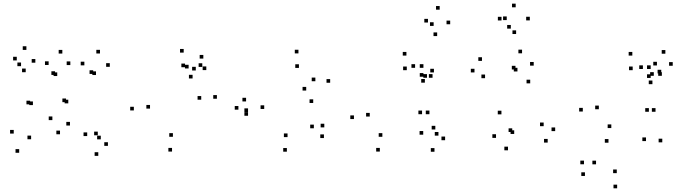

<svg xmlns="http://www.w3.org/2000/svg" viewBox="-20 -808 3760 1051"><path d="M570.8 -9.5V-29.5H550.8V-9.5ZM515.3 -67.5V-87.5H495.3V-67.5ZM531.7 -45.2V-65.2H511.7V-45.2ZM581 -442.2V-462.2H561V-442.2ZM527.3 -515.2V-535.2H507.3V-515.2ZM441.8 -450.3V-470.3H421.8V-450.3ZM353.8 -242.2V-262.2H333.8V-242.2ZM341.5 -248.8V-268.8H321.5V-248.8ZM365 -451.8V-471.8H345V-451.8ZM321.2 -514.8V-534.8H301.2V-514.8ZM246.2 -452.3V-472.3H226.2V-452.3ZM160.2 -232.7V-252.7H140.2V-232.7ZM144.8 -236.8V-256.8H124.8V-236.8ZM173.5 -464.8V-484.8H153.5V-464.8ZM124.5 -534.8V-554.8H104.5V-534.8ZM71.8 -477.2V-497.2H51.8V-477.2ZM120.7 -412.7V-432.7H100.7V-412.7ZM95.2 -445.8V-465.8H75.2V-445.8ZM55.2 -76.8V-96.8H35.2V-76.8ZM85 28.3V8.3H65V28.3ZM150.3 -45.7V-65.7H130.3V-45.7ZM281.3 -397.8V-417.8H261.3V-397.8ZM293.3 -391.8V-411.8H273.3V-391.8ZM266.7 -150.5V-170.5H246.7V-150.5ZM308.5 -73V-93H288.5V-73ZM363 -120.8V-140.8H343V-120.8ZM490.2 -403.3V-423.3H470.2V-403.3ZM505.5 -397.3V-417.3H485.5V-397.3ZM457.3 -63.2V-83.2H437.3V-63.2ZM518 45.2V25.2H498V45.2Z M1167.3 -267.5V-287.5H1147.3V-267.5ZM1087.3 -441.7V-461.7H1067.3V-441.7ZM1012.5 -433.3V-453.3H992.5V-433.3ZM1034.2 -378.5V-398.5H1014.2V-378.5ZM1081.5 -262.2V-282.2H1061.5V-262.2ZM926.5 -59.2V-79.2H906.5V-59.2ZM801.2 -213.5V-233.5H781.2V-213.5ZM992.8 -440V-460H972.8V-440ZM1051.7 -422.2V-442.2H1031.7V-422.2ZM1109.3 -424.3V-444.3H1089.3V-424.3ZM1093 -487.3V-507.3H1073V-487.3ZM985.5 -520V-540H965.5V-520ZM712.7 -203.5V-223.5H692.7V-203.5ZM921.7 21.7V1.7H901.7V21.7Z M1753.2 -52.3V-72.3H1733.2V-52.3ZM1755.2 -110.7V-130.7H1735.2V-110.7ZM1698 -105.8V-125.8H1678V-105.8ZM1554 -57.5V-77.5H1534V-57.5ZM1426.3 -211.5V-231.5H1406.3V-211.5ZM1616.3 -436.2V-456.2H1596.3V-436.2ZM1706.3 -363.3V-383.3H1686.3V-363.3ZM1656.2 -312.3V-332.3H1636.2V-312.3ZM1327 -252.7V-272.7H1307V-252.7ZM1285 -207.7V-227.7H1265V-207.7ZM1337.8 -174.3V-194.3H1317.8V-174.3ZM1694.5 -244.3V-264.3H1674.5V-244.3ZM1787.3 -355V-375H1767.3V-355ZM1613.7 -515.7V-535.7H1593.7V-515.7ZM1337.8 -194.8V-214.8H1317.8V-194.8ZM1550.3 22.3V2.3H1530.3V22.3Z M2290.3 -182.8V-202.8H2270.3V-182.8ZM2330.7 -182.8V-202.8H2310.7V-182.8ZM2347.7 -382.3V-402.3H2327.7V-382.3ZM2317.3 -382.3V-402.3H2297.3V-382.3ZM2073 -59.2V-79.2H2053V-59.2ZM2004 -170V-190H1984V-170ZM2206.7 -423.8V-443.8H2186.7V-423.8ZM2297.8 -388V-408H2277.8V-388ZM2297.8 -436.7V-456.7H2277.8V-436.7ZM2252.2 -436.7V-456.7H2232.2V-436.7ZM2305.7 -355.5V-375.5H2285.7V-355.5ZM2355.3 -411.5V-431.5H2335.3V-411.5ZM2204.7 -503.7V-523.7H2184.7V-503.7ZM1917.5 -156.3V-176.3H1897.5V-156.3ZM2059.2 21.7V1.7H2039.2V21.7ZM2416.5 -40.5V-60.5H2396.5V-40.5ZM2363 -99.2V-119.2H2343V-99.2ZM2380 -65.5V-85.5H2360V-65.5ZM2444.3 -675.2V-695.2H2424.3V-675.2ZM2386.8 -755V-775H2366.8V-755ZM2322.7 -684.7V-704.7H2302.7V-684.7ZM2373 -610.5V-630.5H2353V-610.5ZM2353.7 -666.2V-686.2H2333.7V-666.2ZM2296.7 -70.7V-90.7H2276.7V-70.7ZM2358.3 22.7V2.7H2338.3V22.7Z M2978 -27.5V-47.5H2958V-27.5ZM3019 -90.3V-110.3H2999V-90.3ZM2956 -117.3V-137.3H2936V-117.3ZM2794.7 -74.7V-94.7H2774.7V-74.7ZM2784 -85.5V-105.5H2764V-85.5ZM2882.3 -351.7V-371.7H2862.3V-351.7ZM2901.5 -448.7V-468.7H2881.5V-448.7ZM2837.7 -516.2V-536.2H2817.7V-516.2ZM2618.3 -474.7V-494.7H2598.3V-474.7ZM2577.3 -411.5V-431.5H2557.3V-411.5ZM2635.2 -380V-400H2615.2V-380ZM2801.7 -427.7V-447.7H2781.7V-427.7ZM2812.5 -416.8V-436.8H2792.5V-416.8ZM2724.8 -182V-202H2704.8V-182ZM2695.2 -53.2V-73.2H2675.2V-53.2ZM2760.8 14.8V-5.2H2740.8V14.8ZM2880.2 -696.3V-716.3H2860.2V-696.3ZM2802.8 -768V-788H2782.8V-768ZM2725.3 -696V-716H2705.3V-696ZM2776.2 -651.3V-671.3H2756.2V-651.3ZM2753.8 -698V-718H2733.8V-698ZM2805.2 -621.8V-641.8H2785.2V-621.8Z M3605.3 -28.8V-48.8H3585.3V-28.8ZM3662.5 -448V-468H3642.5V-448ZM3622.2 -514V-534H3602.2V-514ZM3576 -449.7V-469.7H3556V-449.7ZM3516.2 -35.7V-55.7H3496.2V-35.7ZM3356.2 139.8V119.8H3336.2V139.8ZM3242.7 91.5V71.5H3222.7V91.5ZM3176.7 91.2V71.2H3156.7V91.2ZM3182 155.2V135.2H3162V155.2ZM3358.2 222.8V202.8H3338.2V222.8ZM3532 -196.2V-216.2H3512V-196.2ZM3568.3 -196.2V-216.2H3548.3V-196.2ZM3603 -393V-413H3583V-393ZM3558.8 -393V-413H3538.8V-393ZM3326.3 -107V-127H3306.3V-107ZM3258 -210V-230H3238V-210ZM3443.3 -423.8V-443.8H3423.3V-423.8ZM3541.8 -381.3V-401.3H3521.8V-381.3ZM3541.8 -430.3V-450.3H3521.8V-430.3ZM3499.2 -430.3V-450.3H3479.2V-430.3ZM3551.3 -347.2V-367.2H3531.3V-347.2ZM3599.7 -406V-426H3579.7V-406ZM3441.3 -503.7V-523.7H3421.3V-503.7ZM3170.3 -197.5V-217.5H3150.3V-197.5ZM3310.8 -26.8V-46.8H3290.8V-26.8Z"/></svg>

Font: Monaspace Radon Dots Var
Style: Regular
Weight: 400
Designer: Riley Cran and the Lettermatic Team
Version: Version 1.100 (Monaspace Radon Dots)